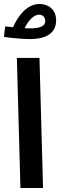

<svg xmlns="http://www.w3.org/2000/svg" viewBox="-21 -948 303 968"><path d="M129 -751C233 -751 262 -797 262 -846C262 -900 223 -928 178 -928C113 -928 68 -864 45 -811C29 -812 14 -814 5 -815L-1 -762C22 -758 90 -751 129 -751ZM176 -874C192 -874 207 -864 207 -842C207 -822 193 -805 129 -805C121 -805 112 -805 103 -806C124 -849 152 -874 176 -874ZM82 0H196L178 -656H64Z"/></svg>

Font: Noto Sans Arabic UI XCn SmBd
Style: Regular
Weight: 600
Width: 2
Designer: Monotype Design Team, Nadine Chahine and Nizar Qandah
Foundry: Monotype Imaging Inc.
Version: Version 2.010